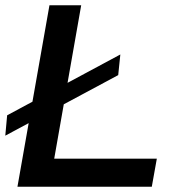

<svg xmlns="http://www.w3.org/2000/svg" viewBox="-20 -706 665 726"><path d="M46 0 167 -686H287L185 -106H573L554 0ZM0 -193 7 -270 435 -500 427 -422Z"/></svg>

Font: Archivo SemiExpanded Medium
Style: Italic
Weight: 500
Width: 6
Italic angle: -10°
Designer: Hector Gatti
Foundry: Omnibus-Type
Version: Version 2.001